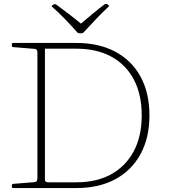

<svg xmlns="http://www.w3.org/2000/svg" viewBox="-20 -950 864 970"><path d="M528 -924Q533 -921 529 -917Q498 -888 468 -856.5Q438 -825 403 -787Q399 -782 393 -782H381Q375 -782 371 -786Q336 -825 305.5 -856.5Q275 -888 243 -916Q239 -920 244 -923Q246 -925 248.5 -926Q251 -927 254 -928Q258 -931 264 -927Q293 -906 327.5 -879.5Q362 -853 398 -823H380Q415 -853 447 -879.5Q479 -906 508 -928Q514 -931 519 -930Q521 -929 523.5 -927.5Q526 -926 528 -924ZM169 0V-733H207V-42Q207 -35 212 -32Q217 -29 224 -29H366Q469 -29 542.5 -70Q616 -111 656 -186.5Q696 -262 696 -367Q696 -472 656.5 -547.5Q617 -623 543 -663.5Q469 -704 366 -704H207V-733H366Q480 -733 563 -688.5Q646 -644 690.5 -562Q735 -480 735 -367Q735 -254 690 -171.5Q645 -89 562.5 -44.5Q480 0 366 0ZM40 -727Q40 -733 46 -733H207V-511H169V-685Q169 -693 166 -697.5Q163 -702 156 -703L46 -712Q40 -713 40 -719ZM46 0Q40 0 40 -6V-14Q40 -20 46 -21L156 -30Q163 -31 166 -36Q169 -41 169 -48V-222H207V0Z"/></svg>

Font: Hahmlet Thin
Style: Regular
Weight: 250
Version: Version 1.002